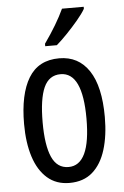

<svg xmlns="http://www.w3.org/2000/svg" viewBox="-55 -806 554 855"><g transform="rotate(-5 222.5 -378.0)"><path d="M403 -269Q403 -186 383.5 -123Q364 -60 324 -25Q284 10 221 10Q162 10 122 -25Q82 -60 62 -122.5Q42 -185 42 -269Q42 -402 86 -474.5Q130 -547 223 -547Q309 -547 356 -476.5Q403 -406 403 -269ZM125 -269Q125 -166 148.5 -113.5Q172 -61 223 -61Q321 -61 321 -269Q321 -476 223 -476Q171 -476 148 -424.5Q125 -373 125 -269ZM352 -757Q340 -736 316 -707.5Q292 -679 265.5 -651.5Q239 -624 218 -606H166V-617Q224 -699 255 -766H352Z"/></g></svg>

Font: Noto Sans Myanmar ExtraCondensed
Style: Regular
Weight: 400
Width: 2
Designer: Monotype Design Team
Foundry: Monotype Imaging Inc.
Version: Version 2.107; ttfautohint (v1.8.4.7-5d5b)